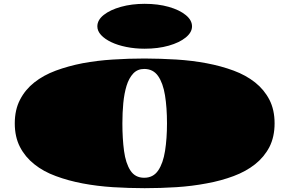

<svg xmlns="http://www.w3.org/2000/svg" viewBox="-20 -967 1530 1015"><path d="M744.6 27.8Q702.6 27.8 660.9 26.4Q619.1 24.9 577.1 22.5Q493.2 17.1 417 2.7Q340.8 -11.7 275.4 -36.1Q209.5 -60.1 161.6 -98.6Q113.3 -136.7 85.7 -189.9Q58.1 -243.2 58.1 -314.9Q58.1 -386.7 85.9 -439.9Q113.3 -493.2 161.4 -531.2Q209.5 -569.3 275.4 -593.8Q341.8 -618.2 417 -632.8Q493.2 -647 576.9 -652.3Q660.6 -657.7 744.6 -657.7Q786.6 -657.7 828.6 -656.2Q870.6 -654.8 912.6 -652.3Q996.1 -647 1072.5 -632.6Q1148.9 -618.2 1214.8 -593.8Q1279.8 -569.8 1328.6 -531.2Q1376.5 -493.2 1404.1 -439.9Q1431.6 -386.7 1431.6 -314.9Q1431.6 -243.7 1404.3 -189.9Q1376.5 -136.7 1328.4 -98.6Q1280.3 -60.5 1214.8 -36.1Q1182.1 -23.9 1146.5 -14.2Q1110.8 -4.4 1072.8 2.4Q996.1 17.1 912.4 22.5Q828.6 27.8 744.6 27.8ZM742.2 -27.3Q790 -27.3 816.2 -65.7Q842.3 -104 852.5 -169.2Q862.8 -234.4 862.8 -314.9Q862.8 -397.9 852.3 -462.9Q841.8 -527.8 815.7 -565.2Q789.6 -602.5 742.2 -602.5Q707 -602.5 684.3 -578.4Q661.6 -554.2 648.9 -513.2Q636.7 -472.7 631.8 -422.1Q627 -371.6 627 -314.9Q627 -234.4 635.7 -169.2Q644.5 -104 669.4 -65.7Q694.3 -27.3 742.2 -27.3ZM744.6 -709.5Q693.4 -709.5 647.7 -718.8Q602.1 -728 568.4 -744.1Q534.2 -760.3 514.4 -781.7Q494.6 -803.2 494.6 -827.6Q494.6 -861.3 528.6 -888.2Q562.5 -915 619.4 -930.9Q676.3 -946.8 744.6 -946.8Q815.4 -946.8 872.1 -930.7Q928.7 -914.6 961.9 -887.5Q995.1 -860.4 995.1 -827.6Q995.1 -795.9 961.9 -768.8Q928.7 -741.7 872.1 -725.6Q815.4 -709.5 744.6 -709.5Z"/></svg>

Font: Asset
Style: Regular
Weight: 400
Version: Version 1.003; ttfautohint (v1.8.4.7-5d5b)